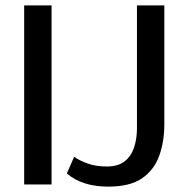

<svg xmlns="http://www.w3.org/2000/svg" viewBox="-20 -687 701 715"><path d="M70 0V-667H172V0ZM592 -224Q592 -160 573 -107Q554 -54 509 -23Q464 8 383 8Q286 8 229 -41L256 -103Q278 -88 308 -77.5Q338 -67 377 -67Q420 -67 444.5 -86.5Q469 -106 479.5 -138.5Q490 -171 490 -208V-667H592Z"/></svg>

Font: Epunda Sans Medium
Style: Regular
Weight: 500
Designer: Simon Atzbach
Foundry: typofactur
Version: Version 2.204; ttfautohint (v1.8.4.7-5d5b)